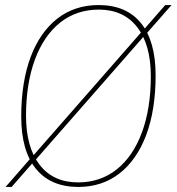

<svg xmlns="http://www.w3.org/2000/svg" viewBox="-20 -730 699 760"><path d="M659 -710 558 -595H557L118 -94H117L26 10H2L106 -109H107L544 -608H545L634 -710ZM290 10Q181 10 122.5 -61.5Q64 -133 64 -269Q64 -337 73.5 -396.5Q83 -456 101.5 -505Q120 -554 146.5 -592Q173 -630 207 -656.5Q241 -683 282 -696.5Q323 -710 370 -710Q480 -710 538 -638.5Q596 -567 596 -431Q596 -363 586.5 -303.5Q577 -244 558.5 -195Q540 -146 513.5 -108Q487 -70 453 -43.5Q419 -17 378 -3.5Q337 10 290 10ZM289 -8Q333 -8 371.5 -21Q410 -34 442 -59.5Q474 -85 499 -121.5Q524 -158 541.5 -205Q559 -252 568 -308Q577 -364 577 -428Q577 -553 523 -622.5Q469 -692 371 -692Q327 -692 288.5 -679Q250 -666 218 -640.5Q186 -615 161 -578.5Q136 -542 118.5 -495Q101 -448 92 -392Q83 -336 83 -272Q83 -147 137 -77.5Q191 -8 289 -8Z"/></svg>

Font: Georama ExtraCondensed Thin Thin
Style: Italic
Weight: 250
Italic angle: -9°
Version: Version 1.001